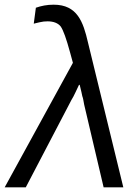

<svg xmlns="http://www.w3.org/2000/svg" viewBox="-76 -799 598 819"><path d="M-56 0H34L218 -352C225 -367 232 -378 237 -387C242 -396 249 -412 261 -437H264C270 -412 274 -396 275 -389C278 -382 280 -370 283 -353L366 0H450L299 -619C279 -705 254 -779 153 -779C124 -779 100 -774 77 -766L68 -698C74 -699 82 -702 93 -704C105 -707 116 -708 127 -708C153 -708 172 -700 183 -686C194 -670 207 -634 223 -575L235 -531Z"/></svg>

Font: Cheyenne Sans
Style: Italic
Weight: 400
Italic angle: -8.13011°
Designer: The Public Sans project authors (U.S. Web Design System), Libre Franklin designed by Pablo Impallari and Rodrigo Fuenzal
Foundry: The Cheyenne Sans Project Authors
Version: Version 2.007